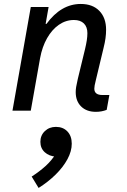

<svg xmlns="http://www.w3.org/2000/svg" viewBox="-20 -559 640 970"><path d="M464.5 6Q417.5 6 390 -21Q362.5 -48 362.5 -93.5Q362.5 -106 364.8 -120.2Q367 -134.5 373 -160L409.5 -310.5Q415.5 -335.5 418.5 -355.2Q421.5 -375 421.5 -391.5Q421.5 -423 403.8 -440.5Q386 -458 353.5 -458Q312.5 -458 277.5 -433.8Q242.5 -409.5 217.8 -366Q193 -322.5 182.5 -265L135.5 0H43L135.5 -523.5H225.5L206 -412.5L178.5 -438.5H215Q288.5 -539 388 -539Q448 -539 482 -504Q516 -469 516 -408.5Q516 -388 513 -365.8Q510 -343.5 503 -316L465 -157.5Q460 -137 458.2 -127.5Q456.5 -118 456.5 -111Q456.5 -79 497.5 -79H532.5L519 -4Q493.5 6 464.5 6ZM175 390.5 140 333Q179 308 210.2 279.8Q241.5 251.5 264 215V232.5Q228.5 230.5 206.2 210.2Q184 190 184 157.5Q184 125 206.5 103.5Q229 82 262.5 82Q298.5 82 320.5 105Q342.5 128 342.5 167Q342.5 205 320.8 245.2Q299 285.5 261.2 322.8Q223.5 360 175 390.5Z"/></svg>

Font: Google Sans Code
Style: Italic
Weight: 400
Italic angle: -10°
Monospace: yes
Designer: Google Sans Code Authors
Foundry: Google LLC
Version: Version 6.000